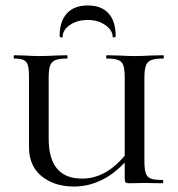

<svg xmlns="http://www.w3.org/2000/svg" viewBox="-20 -670 651 702"><path d="M371 -456Q368 -456 368 -462Q368 -468 371 -468L415 -467Q451 -465 475 -465Q496 -465 532 -467L577 -468Q579 -468 579 -462Q579 -456 577 -456Q548 -456 533.5 -450.5Q519 -445 513.5 -430.5Q508 -416 508 -387V-81Q508 -51 513 -36.5Q518 -22 531.5 -17Q545 -12 574 -12Q577 -12 577 -6Q577 0 574 0L509 -1L454 0Q442 0 439 -3Q436 -6 436 -19V-385Q436 -415 431.5 -429.5Q427 -444 413.5 -450Q400 -456 371 -456ZM250 12Q179 12 132.5 -25.5Q86 -63 86 -132V-387Q86 -417 82 -431Q78 -445 66.5 -450.5Q55 -456 32 -456Q30 -456 30 -462Q30 -468 32 -468L71 -467Q103 -465 123 -465Q147 -465 185 -467L225 -468Q227 -468 227 -462Q227 -456 225 -456Q196 -456 182 -450Q168 -444 163 -429.5Q158 -415 158 -385V-163Q158 -17 280 -17Q328 -17 371 -43Q414 -69 459 -129L472 -118Q420 -50 365.5 -19Q311 12 250 12ZM205 -533Q203 -533 200.5 -534.5Q198 -536 198 -537Q198 -592 224.5 -621Q251 -650 301 -650Q351 -650 377 -621Q403 -592 403 -537Q403 -534 397.5 -533.5Q392 -533 392 -535Q392 -559 365.5 -578Q339 -597 301 -597Q262 -597 235.5 -578.5Q209 -560 209 -535Q209 -533 205 -533Z"/></svg>

Font: Cormorant Unicase Medium
Style: Regular
Weight: 500
Designer: Christian Thalmann (Catharsis Fonts)
Foundry: Catharsis Fonts
Version: Version 4.000